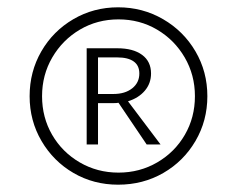

<svg xmlns="http://www.w3.org/2000/svg" viewBox="-20 -731 648 525"><path d="M547 -468Q547 -401 514.5 -345.5Q482 -290 426.5 -258Q371 -226 303 -226Q236 -226 181 -258Q126 -290 93.5 -345.5Q61 -401 61 -468Q61 -535 93 -590.5Q125 -646 180.5 -678.5Q236 -711 303 -711Q370 -711 426 -678.5Q482 -646 514.5 -590.5Q547 -535 547 -468ZM513 -468Q513 -526 485 -574Q457 -622 409.5 -650Q362 -678 304 -678Q246 -678 198.5 -650Q151 -622 123 -574Q95 -526 95 -468Q95 -410 122.5 -362.5Q150 -315 198 -287Q246 -259 304 -259Q362 -259 410 -287Q458 -315 485.5 -362.5Q513 -410 513 -468ZM330 -454 419 -336H381L304 -450Q299 -449 290 -449H248V-336H217V-599H301Q344 -599 368.5 -581Q393 -563 393 -530Q393 -503 376 -483Q359 -463 330 -454ZM290 -474Q322 -474 341.5 -489.5Q361 -505 361 -530Q361 -552 345.5 -563Q330 -574 301 -574H248V-474Z"/></svg>

Font: Ysabeau Semilight
Style: Regular
Weight: 300
Designer: Christian Thalmann (Catharsis Fonts)
Version: Version 0.003